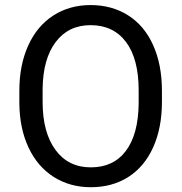

<svg xmlns="http://www.w3.org/2000/svg" viewBox="-20 -741 728 770"><path d="M629.4 -332.5Q629.4 -228 594.2 -150.1Q559.1 -72.3 494.6 -31.2Q430.2 9.8 344.2 9.8Q260.3 9.8 195.3 -31.5Q130.4 -72.8 94.5 -149.2Q58.6 -225.6 57.6 -326.2V-377.4Q57.6 -480 93.3 -558.6Q128.9 -637.2 194.1 -679Q259.3 -720.7 343.3 -720.7Q428.7 -720.7 493.9 -679.4Q559.1 -638.2 594.2 -559.8Q629.4 -481.4 629.4 -377.4ZM536.1 -378.4Q536.1 -504.9 485.4 -572.5Q434.6 -640.1 343.3 -640.1Q254.4 -640.1 203.4 -572.5Q152.3 -504.9 150.9 -384.8V-332.5Q150.9 -210 202.4 -139.9Q253.9 -69.8 344.2 -69.8Q435.1 -69.8 484.9 -136Q534.7 -202.1 536.1 -325.7Z"/></svg>

Font: Roboto-o
Style: o-Regular
Weight: 400
Designer: Google
Version: Version 2.134; 2016; ttfautohint (v1.6)